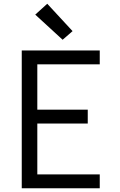

<svg xmlns="http://www.w3.org/2000/svg" viewBox="-20 -1004 640 1024"><path d="M96 0V-735H512V-661H179V-419H448V-345H179V-74H512V0ZM314 -792 168 -926 232 -984 367 -838Z"/></svg>

Font: Monocode
Style: Regular
Weight: 400
Designer: Belleve Invis
Foundry: Belleve Invis
Version: Version 16.1.0; ttfautohint (v1.8.4)